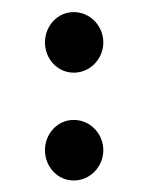

<svg xmlns="http://www.w3.org/2000/svg" viewBox="-20 -300 251 325"><path d="M56.1 -228.2C56.1 -200.8 76.8 -177 104.9 -177C132.8 -177 154.9 -200.6 154.9 -228.2C154.9 -255.9 132.8 -279.5 104.9 -279.5C76.8 -279.5 56.1 -255.7 56.1 -228.2ZM56.1 -45.8C56.1 -18.3 76.8 5.5 104.9 5.5C132.8 5.5 154.9 -18.1 154.9 -45.8C154.9 -73.4 132.8 -97 104.9 -97C76.8 -97 56.1 -73.2 56.1 -45.8Z"/></svg>

Font: Hi.
Style: Bold
Weight: 400
Designer: Mew Too, Robert Jablonski
Foundry: Cannot Into Space Fonts
Version: Version 1.996